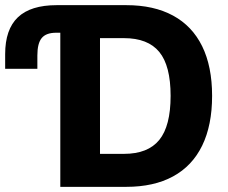

<svg xmlns="http://www.w3.org/2000/svg" viewBox="-20 -725 886 745"><path d="M214 0V-598H198Q159 -598 142 -577.5Q125 -557 125 -510V-458H0V-515Q0 -611 49.5 -658Q99 -705 200 -705H470Q577 -705 651.5 -664.5Q726 -624 764.5 -545.5Q803 -467 803 -353Q803 -239 764.5 -160Q726 -81 651.5 -40.5Q577 0 470 0ZM368 -128H461Q554 -128 598 -182Q642 -236 642 -353Q642 -470 598 -523.5Q554 -577 461 -577H368Z"/></svg>

Font: Nunito Sans 12pt ExtraLight
Style: Weight 830 Width 84 Optical size 12.0 YTLC 445
Weight: 830
Width: 4
Designer: Vernon Adams
Foundry: Vernon Adams
Version: Version 3.101;gftools[0.9.27]